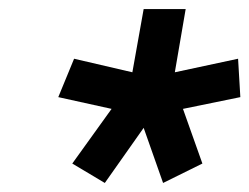

<svg xmlns="http://www.w3.org/2000/svg" viewBox="-20 -720 552 425"><path d="M212 -315 140 -358 227 -479 109 -505 144 -590 273 -560 298 -700H391L367 -560L507 -590L512 -505L385 -479L428 -358L341 -315L298 -437Z"/></svg>

Font: Cuprum SemiBold
Style: Italic
Weight: 600
Italic angle: -10°
Version: Version 3.000